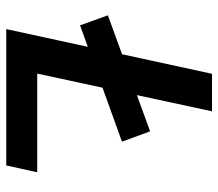

<svg xmlns="http://www.w3.org/2000/svg" viewBox="-62 -636 698 614"><g transform="rotate(90 287.0 -329.0)"><path d="M73 0 216 -658H336L194 0ZM110 0 131 -99H531L509 0ZM61 -236 29 -325 400 -460 433 -370Z"/></g></svg>

Font: Ysabeau Office
Style: Bold Italic
Weight: 700
Italic angle: -12°
Designer: Christian Thalmann (Catharsis Fonts)
Version: Version 2.001;gftools[0.9.30]; featfreeze: tnum,lnum,ss02